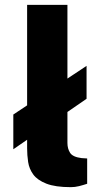

<svg xmlns="http://www.w3.org/2000/svg" viewBox="-20 -763 416 793"><path d="M337.5 -491V-355L35 -146.5V-290ZM272.5 10Q208.5 10 171.5 -4.5Q134.5 -19 117.5 -42.2Q100.5 -65.5 96.2 -94Q92 -122.5 92 -150.5V-743H258.5V-172.5Q258.5 -149 269.5 -131.8Q280.5 -114.5 317 -110L340 -108.5V-4Q323.5 1.5 306.5 5.8Q289.5 10 272.5 10Z"/></svg>

Font: Public Sans ExtraBold
Style: Regular
Weight: 800
Designer: The Public Sans Project Authors: Dan O. Williams and USWDS (Libre Franklin designed by Pablo Impallari and Rodrigo Fuenz
Version: Version 1.007